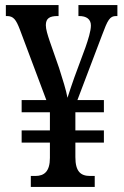

<svg xmlns="http://www.w3.org/2000/svg" viewBox="-20 -734 486 754"><path d="M101 0H352V-43H334C297 -43 276 -60 276 -117V-174H388V-222H276V-293H388V-341H284L380 -594C403 -656 411 -671 436 -671H441V-714H288V-671H291C319 -671 337 -659 337 -634C337 -612 326 -578 316 -549L272 -430C262 -402 252 -372 245 -350C240 -379 226 -423 212 -467L175 -573C167 -597 160 -619 160 -635C160 -662 175 -671 206 -671H210V-714H3V-671H7C33 -671 43 -657 58 -618L162 -341H65V-293H176V-222H65V-174H176V-114C176 -61 154 -43 119 -43H101Z"/></svg>

Font: Noto Serif Ethiopic ExtraCondensed Medium
Style: Regular
Weight: 500
Width: 2
Designer: Monotype Design Team
Foundry: Monotype Imaging Inc.
Version: Version 2.102